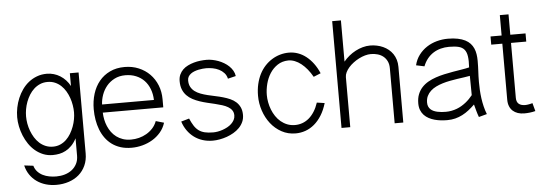

<svg xmlns="http://www.w3.org/2000/svg" viewBox="-53 -835 3439 1200"><g transform="rotate(-5 1666.5 -235.5)"><path d="M455.6 -488.6H400.8V-408.3Q389.8 -429 374.3 -445.6Q358.8 -462.3 340 -474Q321.2 -485.7 300.1 -491.8Q279.1 -497.9 256.7 -497.9Q223.3 -497.9 194.7 -487.2Q166.2 -476.6 143.1 -458.3Q120 -440.1 102.4 -415.3Q84.7 -390.5 72.9 -362.2Q61 -333.9 54.9 -303.4Q48.8 -272.9 48.8 -243.3Q48.8 -215 54.9 -185.1Q61 -155.2 72.6 -127Q84.1 -98.7 101.3 -73.5Q118.5 -48.3 141 -29.4Q163.5 -10.6 190.9 0.5Q218.4 11.5 250.6 11.5Q271.4 11.5 291.9 7.4Q312.5 3.3 332 -7.1Q351.5 -17.5 369 -35.2Q386.5 -53 400.8 -80.1V28.2Q400.8 57.6 389.3 79.7Q377.9 101.9 358.6 116.8Q339.2 131.8 313.8 139.3Q288.5 146.7 260.6 146.7Q238.7 146.7 216.8 142.6Q194.9 138.5 176.4 129.3Q157.8 120.1 143.7 104.9Q129.6 89.8 123 67.5L66.2 60.7Q74.2 94.1 91.8 119.8Q109.4 145.5 134.5 163.2Q159.6 180.9 190.8 190.1Q221.9 199.2 256.7 199.2Q298.6 199.2 335.1 187Q371.5 174.9 398.2 151.8Q424.9 128.7 440.2 95.1Q455.6 61.6 455.6 18.9ZM405.5 -243.3Q405.5 -222.5 401.4 -199.6Q397.3 -176.6 388.9 -154Q380.6 -131.5 368.3 -110.9Q355.9 -90.3 339.5 -74.6Q323.1 -59 302.3 -49.8Q281.5 -40.6 256.7 -40.6Q231 -40.6 209.7 -49.6Q188.3 -58.5 171.5 -73.9Q154.7 -89.2 142.1 -109.5Q129.6 -129.9 121.1 -152.4Q112.7 -175 108.6 -198.4Q104.6 -221.7 104.6 -243.3Q104.6 -264.8 108.6 -288.3Q112.7 -311.7 121.1 -334.3Q129.6 -356.9 142.1 -377.1Q154.7 -397.3 171.6 -412.8Q188.6 -428.3 209.8 -437.4Q231 -446.5 256.7 -446.5Q282.6 -446.5 303.6 -437.4Q324.7 -428.3 341.2 -412.8Q357.8 -397.3 369.9 -377Q382 -356.6 389.9 -334Q397.8 -311.4 401.6 -288Q405.5 -264.5 405.5 -243.3Z M909.5 -143.9Q900.1 -118.5 882.8 -99.5Q865.4 -80.4 843.2 -67.6Q821.1 -54.8 796.1 -48.4Q771.1 -42.1 745.9 -42.1Q718.1 -42.1 695.4 -49.7Q672.8 -57.3 655 -70.5Q637.3 -83.7 624.2 -101.4Q611.2 -119.2 602.6 -139.5Q593.9 -159.9 589.5 -181.8Q585.1 -203.8 584.4 -225.3H963.9V-276.2Q963.9 -323.7 947.7 -364.1Q931.5 -404.5 902.3 -434.2Q873.1 -463.9 832.9 -480.7Q792.8 -497.6 744.7 -497.6Q692.5 -497.6 652.4 -478.3Q612.2 -459.1 585 -425.8Q557.7 -392.5 543.7 -347.4Q529.8 -302.4 529.8 -251Q529.8 -216.9 535.3 -184.4Q540.8 -152 551.9 -123.1Q563 -94.2 580.5 -69.9Q598 -45.7 621.9 -28Q645.9 -10.3 676.6 -0.6Q707.4 9.1 745.4 9.1Q779.4 9.1 813.2 0.2Q847 -8.7 876.2 -26.1Q905.4 -43.5 927.6 -69.4Q949.8 -95.3 960.3 -129.2ZM584.4 -276.4Q585.7 -306.5 596.3 -336.6Q607 -366.8 627 -391.1Q647 -415.3 676.6 -430.6Q706.1 -445.9 744.7 -445.9Q782 -445.9 812 -433.4Q842.1 -421 863.4 -398.6Q884.6 -376.2 896.6 -344.9Q908.6 -313.6 909.7 -276.4Z M1432.3 -380.7Q1429.8 -399 1420.8 -414.7Q1411.8 -430.4 1398.2 -443.5Q1384.6 -456.5 1367.6 -466.6Q1350.6 -476.7 1332.4 -483.5Q1314.1 -490.2 1295.4 -493.9Q1276.7 -497.6 1259.5 -497.6Q1240.7 -497.6 1219.8 -495.3Q1198.9 -493 1178.9 -487.3Q1159 -481.7 1141 -472.8Q1122.9 -464 1109.5 -450.9Q1096 -437.7 1088 -420Q1080 -402.3 1080 -379.3Q1080 -349 1088.9 -327Q1097.8 -305 1113.4 -288.9Q1129 -272.8 1149.5 -262Q1170 -251.1 1193.3 -243.3Q1216.6 -235.4 1240.9 -229.7Q1265.2 -224.1 1288.5 -218.4Q1311.8 -212.6 1332.3 -206.3Q1352.8 -199.9 1368.4 -190.6Q1384 -181.3 1392.9 -168.2Q1401.9 -155.2 1401.9 -136.6Q1401.9 -121.2 1395 -108.2Q1388.1 -95.2 1376.9 -84.6Q1365.7 -73.9 1351 -66Q1336.2 -58 1320.7 -52.7Q1305.2 -47.4 1289.8 -44.7Q1274.4 -42.1 1261.5 -42.1Q1230.5 -42.1 1208.7 -47.3Q1186.9 -52.5 1170.7 -64.4Q1154.5 -76.4 1142.5 -95.2Q1130.4 -114.1 1118.5 -141.5L1067.9 -127Q1078.2 -95.2 1096.1 -70Q1113.9 -44.8 1137.8 -27.2Q1161.7 -9.5 1191.3 -0.2Q1220.8 9.1 1254.5 9.1Q1275.1 9.1 1298 5Q1320.9 0.9 1343.3 -7Q1365.7 -15 1386.2 -27Q1406.7 -39 1422.2 -54.9Q1437.7 -70.7 1446.9 -90.8Q1456.1 -110.8 1456.1 -134.6Q1456.1 -162.5 1447 -182.2Q1437.9 -201.9 1422.4 -216Q1407 -230 1386.3 -239.2Q1365.5 -248.4 1342.4 -255Q1319.2 -261.7 1294.7 -266.7Q1270.1 -271.7 1247 -277.4Q1223.8 -283.1 1203.1 -290.8Q1182.4 -298.5 1166.9 -310.2Q1151.5 -321.9 1142.4 -338.6Q1133.3 -355.3 1133.3 -379.3Q1133.3 -393.1 1139.3 -403.2Q1145.4 -413.3 1155.4 -420.7Q1165.3 -428 1177.9 -432.8Q1190.6 -437.6 1203.9 -440.4Q1217.2 -443.2 1229.9 -444.3Q1242.7 -445.5 1252.3 -445.5Q1272.1 -445.5 1293.1 -441.5Q1314.1 -437.6 1332.3 -428.4Q1350.5 -419.3 1363.9 -404.6Q1377.3 -390 1382.1 -368.5Z M1922.5 -171.2Q1911.9 -139.1 1896.4 -115Q1881 -90.9 1862 -75Q1843 -59.1 1821.1 -51.3Q1799.1 -43.4 1775.5 -43.4Q1748.7 -43.4 1726.4 -52.2Q1704.2 -61 1686.3 -75.9Q1668.5 -90.8 1655 -110.9Q1641.5 -131 1632.8 -153.4Q1624 -175.9 1619.6 -199.5Q1615.2 -223.1 1615.2 -245.2Q1615.2 -279.8 1624.4 -315.6Q1633.6 -351.5 1652.5 -380.9Q1671.4 -410.3 1700.1 -429.3Q1728.8 -448.3 1767.6 -449.2Q1788 -449.2 1808.3 -441.2Q1828.7 -433.2 1847.7 -418.2Q1866.8 -403.1 1884.4 -381.8Q1902 -360.4 1917.2 -333.4L1962.2 -351.9Q1947.3 -386.8 1927.2 -413.8Q1907 -440.9 1883.1 -459.6Q1859.3 -478.3 1832.1 -487.9Q1804.9 -497.6 1775.7 -497.6Q1746.9 -497.6 1719.7 -489.7Q1692.4 -481.8 1668.5 -466.8Q1644.5 -451.9 1624.4 -430.2Q1604.4 -408.4 1590.1 -380.5Q1575.9 -352.5 1568 -318.5Q1560.1 -284.4 1560.1 -245.2Q1560.1 -197.5 1575.4 -151.7Q1590.8 -106 1618.7 -70.2Q1646.7 -34.4 1686.3 -12.7Q1725.9 9.1 1774.4 9.1Q1806.2 9.1 1836.1 -1.4Q1865.9 -11.9 1891.5 -33.4Q1917.1 -54.8 1937.6 -87.4Q1958 -120 1971.1 -164.1Z M2117.3 -669.9H2062.5V0H2117.3V-313.8Q2117.3 -328.9 2124.8 -344.2Q2132.3 -359.6 2144.9 -374Q2157.5 -388.4 2174.4 -401.1Q2191.2 -413.9 2210 -423.4Q2228.7 -433 2248 -438.5Q2267.4 -444 2285.5 -444Q2307.4 -444 2327.5 -438.2Q2347.6 -432.4 2362.7 -420.3Q2377.7 -408.2 2386.8 -389.6Q2395.9 -370.9 2395.9 -345.5V0H2450.1V-349.1Q2450.1 -373.5 2443.9 -394Q2437.6 -414.5 2426.4 -431Q2415.1 -447.4 2399.8 -459.9Q2384.5 -472.4 2366.1 -480.7Q2347.6 -489.1 2327.1 -493.3Q2306.6 -497.6 2285.5 -497.6Q2261.8 -497.6 2238.3 -491.1Q2214.8 -484.6 2193 -473.1Q2171.1 -461.6 2151.9 -445.8Q2132.6 -429.9 2117.3 -411.3Z M2974.9 -7.1Q2965.4 -31.2 2959.2 -56.9Q2953 -82.5 2949.4 -108.5Q2945.9 -134.5 2944.4 -160.5Q2943 -186.5 2943 -211.4Q2943 -231.3 2943.5 -247.1Q2944.1 -263 2944.9 -278Q2945.6 -292.9 2946.2 -308.7Q2946.7 -324.5 2946.7 -343.9Q2946.7 -365.6 2943.6 -385.4Q2940.5 -405.2 2933.1 -422.1Q2925.7 -439.1 2913 -453Q2900.2 -466.9 2880.9 -476.8Q2861.5 -486.6 2834.9 -492.1Q2808.2 -497.6 2772.8 -497.6Q2737.4 -497.6 2702.9 -488.2Q2668.5 -478.8 2639.9 -460Q2611.2 -441.2 2590.4 -413.6Q2569.5 -386 2560.7 -349.4L2612.5 -338.4Q2623.1 -365.8 2639.6 -386.2Q2656.2 -406.6 2677.4 -420Q2698.5 -433.3 2723.5 -439.9Q2748.5 -446.5 2775.9 -446.5Q2812.1 -446.5 2835.3 -440.8Q2858.6 -435.1 2871.6 -419.6Q2884.5 -404.2 2888.5 -377.1Q2892.6 -350 2889.8 -307.4Q2868 -302.1 2841.7 -298Q2815.4 -293.8 2787.8 -289.1Q2760.1 -284.4 2731.9 -278.2Q2703.7 -272 2677.7 -263.1Q2651.6 -254.2 2629.1 -241.4Q2606.6 -228.6 2589.8 -210.3Q2572.9 -191.9 2563.3 -167.5Q2553.7 -143.1 2553.7 -110.9Q2553.7 -86.8 2561 -68.5Q2568.3 -50.2 2580.9 -36.9Q2593.6 -23.7 2610.3 -14.8Q2627 -5.9 2646.1 -0.6Q2665.1 4.6 2685.5 6.9Q2705.9 9.1 2725.5 9.1Q2752.4 9.1 2776 3.1Q2799.6 -2.9 2821.1 -14Q2842.6 -25 2861.9 -40.3Q2881.3 -55.5 2900 -73.7Q2905.3 -53.5 2910.9 -33.2Q2916.4 -12.9 2923.8 6.7ZM2891.1 -133.2Q2881.8 -121.5 2870.7 -110.2Q2859.6 -98.9 2847.1 -89Q2834.5 -79.1 2820.5 -70.8Q2806.5 -62.4 2790.6 -56.4Q2774.8 -50.4 2757.4 -47Q2740.1 -43.5 2721.1 -43.5Q2707.7 -43.5 2694.2 -44.6Q2680.6 -45.8 2668.1 -48.6Q2655.6 -51.3 2644.7 -56.2Q2633.9 -61 2625.9 -68.5Q2618 -76 2613.4 -86.5Q2608.9 -97 2608.9 -110.9Q2608.9 -134.3 2617.4 -152Q2626 -169.8 2640.7 -183.3Q2655.3 -196.7 2675 -206.4Q2694.6 -216 2716.9 -222.8Q2739.2 -229.6 2762.9 -234.1Q2786.6 -238.6 2809.5 -242.1Q2832.3 -245.5 2853 -248.3Q2873.6 -251 2889.8 -254.3Z M3264.7 -50.4Q3259.8 -49 3253.9 -47.5Q3248 -46.1 3242.1 -45Q3236.1 -43.9 3230.2 -43.2Q3224.2 -42.5 3218.7 -42.5Q3206.5 -42.5 3196.4 -45.3Q3186.3 -48.1 3179 -54Q3171.8 -59.8 3168 -69.3Q3164.1 -78.8 3164.1 -92.2V-437H3259.7V-488.3H3164.1V-616.2H3109.6V-488.3H3040V-437H3109.6V-85Q3109.6 -62.1 3116.7 -44.5Q3123.8 -26.9 3136.9 -15Q3150 -3.2 3168.3 3Q3186.6 9.1 3208.8 9.1Q3226.6 9.1 3244.2 7Q3261.9 4.9 3278.5 0.5Z"/></g></svg>

Font: SaysetthaMai Thin
Style: Regular
Weight: 100
Designer: John M. Durdin
Foundry: Lao Script for Windows
Version: Version 1.101